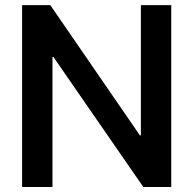

<svg xmlns="http://www.w3.org/2000/svg" viewBox="-20 -748 773 768"><path d="M665 -727.5V0H553.2L193.8 -520H189.9V0H68.4V-727.5H181.2L539.6 -206.5H543.5V-727.5Z"/></svg>

Font: Inter Cardless Tabular Medium
Style: Regular
Weight: 500
Designer: Rasmus Andersson
Foundry: rsms
Version: Version 4.000;git-4fc901f